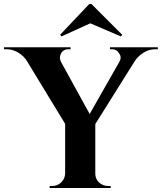

<svg xmlns="http://www.w3.org/2000/svg" viewBox="-51 -935 805 955"><path d="M393 -915H404L557 -762L550 -754L398 -819L255 -754L248 -762ZM496 -700H734V-690H720Q690 -690 663 -673Q636 -656 620 -632L423 -318V-73Q423 -36 455 -18Q470 -10 487 -10H499L500 0H196V-10H209Q235 -10 253.5 -28Q272 -46 273 -72V-319L82 -633Q67 -657 39.5 -673.5Q12 -690 -17 -690H-31V-700H300V-690H287Q265 -690 253 -670Q247 -659 247 -648.5Q247 -638 252 -628L395 -368L543 -628Q549 -638 549 -648.5Q549 -659 542 -669Q530 -690 508 -690H496Z"/></svg>

Font: Cinzel Decorative
Style: Bold
Weight: 700
Version: Version 1.002;PS 001.002;hotconv 1.0.56;makeotf.lib2.0.21325